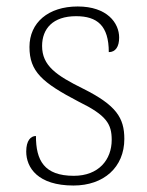

<svg xmlns="http://www.w3.org/2000/svg" viewBox="-20 -563 455 593"><path d="M207 10C300 10 364 -46 364 -134C364 -199 339 -238 237 -289C154 -330 110 -360 110 -421C110 -474 143 -513 215 -513C280 -513 316 -484 316 -402C337 -402 348 -419 348 -447C348 -492 311 -543 220 -543C129 -543 71 -493 71 -418C71 -342 110 -308 223 -249C309 -207 325 -180 325 -131C325 -70 285 -20 208 -20C116 -20 91 -68 91 -143C75 -143 61 -129 61 -95C61 -45 97 10 207 10Z"/></svg>

Font: Noto Serif Sinhala ExtraLight
Style: Regular
Weight: 200
Designer: Jelle Bosma - Monotype Design Team
Foundry: Monotype Imaging Inc.
Version: Version 2.007